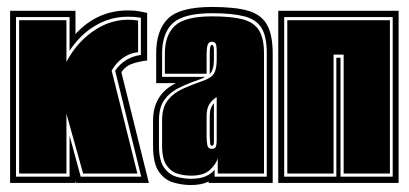

<svg xmlns="http://www.w3.org/2000/svg" viewBox="-20 -526 1175 552"><path d="M9 0V-495H197V-428Q259 -496 348 -496Q367 -496 380.5 -493.5Q394 -491 403 -489V-352Q382 -350 361 -343Q340 -336 329 -318L408 0H199L197 -6V0ZM26 -18H180V-136L212 -18H386L311 -323Q339 -362 385 -368V-475Q367 -478 348 -478Q297 -478 253.5 -452Q210 -426 180 -380V-477H26ZM35 -27V-468H171V-348Q203 -409 258 -443Q313 -477 377 -467V-376Q354 -374 333.5 -359.5Q313 -345 301 -323L375 -27H219L171 -199V-27Z M529 6Q505 6 479.5 -1Q454 -8 437 -32Q420 -56 420 -107V-179Q420 -255 486 -287H429V-372Q429 -439 463 -472.5Q497 -506 590 -506Q654 -506 692 -495.5Q730 -485 747 -456Q764 -427 764 -372V0H580V-4Q559 6 529 6ZM529 -12Q555 -12 571 -19Q587 -26 597 -38V-18H747V-372Q747 -421 732 -445.5Q717 -470 682.5 -479Q648 -488 590 -488Q508 -488 477 -459.5Q446 -431 446 -372V-305H570Q564 -301 553.5 -297.5Q543 -294 530 -289Q511 -282 489 -270.5Q467 -259 452 -238Q437 -217 437 -179V-107Q437 -65 451.5 -44.5Q466 -24 487 -18Q508 -12 529 -12ZM529 -21Q510 -21 491 -26.5Q472 -32 459 -50.5Q446 -69 446 -107V-179Q446 -217 462.5 -238Q479 -259 506 -271Q533 -283 562 -293Q588 -302 595.5 -315Q603 -328 603 -354V-382Q603 -393 600.5 -399.5Q598 -406 589 -406Q580 -406 577 -397Q574 -388 574 -371V-314H454V-372Q454 -425 483 -452Q512 -479 590 -479Q645 -479 677.5 -470.5Q710 -462 724.5 -439Q739 -416 739 -372V-27H606V-71Q601 -54 583.5 -37.5Q566 -21 529 -21ZM583 -313V-371Q583 -397 589 -397Q595 -397 595 -382V-354Q595 -325 583 -313ZM589 -98Q601 -98 602 -110Q603 -116 603 -123.5Q603 -131 603 -141V-247Q590 -239 582 -226.5Q574 -214 574 -193V-135Q574 -120 576 -109Q578 -98 589 -98ZM589 -107Q584 -107 584 -116L583 -135V-193Q583 -216 595 -229V-117Q595 -107 589 -107Z M780 0V-495H1126V0ZM797 -18H947V-360H959V-18H1109V-477H797ZM806 -27V-468H1101V-27H968V-369H939V-27Z"/></svg>

Font: Alumni Sans Collegiate One SC
Style: Regular
Weight: 400
Designer: Robert E. Leuschke
Foundry: Robert E. Leuschke
Version: Version 1.100